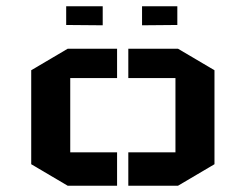

<svg xmlns="http://www.w3.org/2000/svg" viewBox="-20 -596 787 615"><path d="M80 -371 197 -440H355V-346H205V-108H355V-1H197L80 -70ZM667 -371 550 -440H391V-346H542V-108H391V-1H550L667 -70ZM309 -515 192 -516V-576H309ZM435 -515 548 -516V-576H435ZM309 -515 192 -516V-576H309ZM435 -515 548 -516V-576H435Z"/></svg>

Font: Wallpoet
Style: Regular
Weight: 400
Designer: Lars Berggren
Foundry: Lars Berggren
Version: Version 1.000